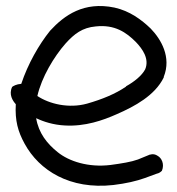

<svg xmlns="http://www.w3.org/2000/svg" viewBox="-20 -580 584 632"><path d="M519 -327C545 -392 510 -451 476 -486C446 -515 407 -544 357 -555C256 -576 192 -530 145 -479C108 -433 72 -370 50 -304C34 -303 24 -297 20 -294C8 -269 22 -248 32 -237C29 -183 39 -147 61 -107C109 -19 210 45 353 29C395 24 429 16 457 6L495 -8C505 -10 510 -15 513 -18C522 -40 512 -60 499 -67C492 -72 483 -74 474 -71H473L434 -55C412 -47 381 -42 344 -37C271 -28 207 -49 170 -79C135 -107 107 -142 99 -191C124 -179 156 -169 193 -167C260 -163 319 -184 364 -204C424 -230 490 -266 519 -325ZM103 -264C117 -326 158 -394 196 -437C225 -469 251 -489 295 -493C358 -500 396 -473 427 -442C450 -418 472 -386 458 -352C447 -331 422 -311 395 -296V-295C360 -271 316 -253 267 -239C206 -222 142 -238 103 -264Z"/></svg>

Font: Stray Cat
Style: ExBd
Weight: 800
Version: Version 1.0